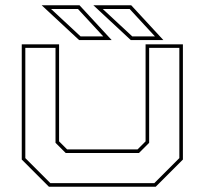

<svg xmlns="http://www.w3.org/2000/svg" viewBox="-20 -708 776 728"><path d="M165.5 0 62.5 -103V-540H204V-172L234.5 -141.5H501.5L532 -172V-540H673.5V-103L570.5 0ZM171 -13.5H565L660 -108.5V-526.5H545.5V-166.5L507 -128H229L190.5 -166.5V-526.5H76V-108.5ZM599.5 -556H476L334 -688H477.5ZM567.5 -570 471.5 -674H369.5L481.5 -570ZM403.5 -556H280L138 -688H281.5ZM371.5 -570 275.5 -674H173.5L285.5 -570Z"/></svg>

Font: Tourney Expanded Thin
Style: Regular
Weight: 100
Width: 7
Designer: Tyler Finck
Foundry: Etcetera Type Co
Version: Version 1.010; ttfautohint (v1.8.3)